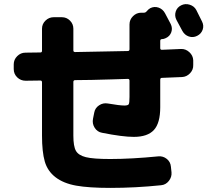

<svg xmlns="http://www.w3.org/2000/svg" viewBox="-20 -852 1040 937"><path d="M105 -458Q81 -458 64 -474.5Q47 -491 47 -515V-538Q47 -561 64 -578Q81 -595 104 -595Q116 -595 140 -595.5Q164 -596 177 -596Q185 -596 185 -604V-712Q185 -735 202 -751.5Q219 -768 242 -768H282Q305 -768 321.5 -751.5Q338 -735 338 -712V-606Q338 -598 347 -598Q431 -599 604 -603Q612 -603 612 -612V-733Q612 -756 629 -773Q646 -790 669 -790H682Q690 -790 695 -796Q704 -807 713 -812Q733 -822 753.5 -815Q774 -808 785 -788Q790 -779 799 -761.5Q808 -744 813 -735Q823 -715 816 -695Q809 -675 789 -666Q779 -661 770 -661Q762 -661 762 -652V-617Q762 -609 770 -609Q786 -610 817 -611Q848 -612 863 -613Q886 -614 904 -597.5Q922 -581 923 -558V-535Q924 -512 907.5 -494.5Q891 -477 868 -476Q852 -476 819 -474Q786 -472 770 -472Q762 -472 762 -463V-329Q762 -251 731 -217.5Q700 -184 633 -184Q578 -184 478 -204Q455 -208 442 -228.5Q429 -249 434 -273L440 -303Q444 -325 463.5 -338Q483 -351 506 -347Q564 -337 587 -337Q604 -337 608 -343Q612 -349 612 -379V-458Q612 -467 604 -467Q575 -466 523 -464.5Q471 -463 428 -462Q385 -461 347 -461Q338 -461 338 -452V-190Q338 -138 350.5 -116Q363 -94 399 -85Q435 -76 518 -76Q621 -76 753 -89Q776 -91 794 -76.5Q812 -62 814 -39L817 -11Q819 12 804 31Q789 50 766 52Q641 65 518 65Q414 65 352 54Q290 43 251 13Q212 -17 198.5 -64Q185 -111 185 -190V-450Q185 -459 177 -459Q165 -459 141 -458.5Q117 -458 105 -458ZM938 -803Q943 -793 952.5 -774Q962 -755 966 -747Q976 -727 969 -707Q962 -687 942 -677Q922 -667 901.5 -674Q881 -681 870 -701Q861 -719 841 -755Q831 -775 837.5 -795.5Q844 -816 864 -826Q884 -836 906 -829Q928 -822 938 -803Z"/></svg>

Font: Rounded Mplus 1c ExtraBold
Style: Regular
Weight: 800
Version: Version 1.059.20150529